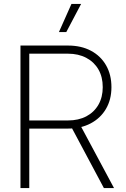

<svg xmlns="http://www.w3.org/2000/svg" viewBox="-20 -960 643 980"><path d="M84.5 0V-727.5H327.6Q394 -727.5 443.8 -701.2Q493.7 -674.8 521.2 -627Q548.8 -579.1 548.8 -515.1Q548.8 -451.7 520.8 -404.1Q492.7 -356.4 442.6 -330.1Q392.6 -303.7 326.2 -303.7H108.9V-345.2H327.1Q380.9 -345.2 420.7 -366.2Q460.4 -387.2 482.4 -425.5Q504.4 -463.9 504.4 -515.1Q504.4 -567.4 482.4 -605.5Q460.4 -643.6 420.4 -664.8Q380.4 -686 326.7 -686H129.4V0ZM510.3 0 334.5 -329.6H385.3L562 0ZM280.8 -796.4 344.7 -939.9H394L318.4 -796.4Z"/></svg>

Font: Inter 28pt ExtraLight
Style: Regular
Weight: 250
Designer: Rasmus Andersson
Foundry: rsms
Version: Version 4.001;git-66647c0bb